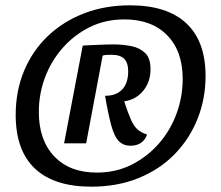

<svg xmlns="http://www.w3.org/2000/svg" viewBox="-20 -695 832 722"><path d="M323 7Q184 7 111.5 -61Q39 -129 39 -263Q39 -353 70.5 -428.5Q102 -504 159.5 -559Q217 -614 295.5 -644.5Q374 -675 469 -675Q608 -675 680.5 -607.5Q753 -540 753 -409Q753 -324 723 -248.5Q693 -173 637 -115.5Q581 -58 501.5 -25.5Q422 7 323 7ZM344 -46Q417 -46 476.5 -76.5Q536 -107 579 -157Q622 -207 644.5 -269.5Q667 -332 667 -398Q667 -503 608.5 -562.5Q550 -622 448 -622Q376 -622 317.5 -593Q259 -564 215.5 -514.5Q172 -465 149 -403Q126 -341 126 -274Q126 -168 184 -107Q242 -46 344 -46ZM471 -147Q444 -147 427 -164Q410 -181 398.5 -223Q387 -265 375 -335Q415 -334 438.5 -357.5Q462 -381 462 -427Q462 -459 447 -474Q432 -489 399 -489Q390 -489 381 -488.5Q372 -488 366 -486L304 -156H221L291 -523Q293 -524 306.5 -524.5Q320 -525 339 -526Q358 -527 376.5 -527.5Q395 -528 406 -528Q442 -528 474 -521.5Q506 -515 526 -495.5Q546 -476 546 -435Q546 -387 518.5 -353.5Q491 -320 447 -314Q461 -271 472 -246Q483 -221 497 -208.5Q511 -196 533 -189Q527 -170 511 -158.5Q495 -147 471 -147Z"/></svg>

Font: Sansita Swashed Light
Style: Regular
Weight: 400
Version: Version 1.003